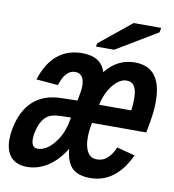

<svg xmlns="http://www.w3.org/2000/svg" viewBox="-99 -784 782 865"><g transform="rotate(10 292.0 -351.0)"><path d="M335.9 -236.3V-235.4Q328.6 -199.7 328.6 -168.5Q328.6 -126 343 -102.1Q357.4 -78.1 385.7 -78.1Q415 -78.1 434.3 -96.7Q453.6 -115.2 467.8 -147L550.3 -125Q487.3 9.8 370.6 9.8Q314.9 9.8 287.8 -16.8Q260.7 -43.5 254.9 -103.5Q220.2 -46.9 175.5 -18.6Q130.9 9.8 82.5 9.8Q33.2 9.8 7.8 -18.6Q-17.6 -46.9 -17.6 -98.6Q-17.6 -121.1 -12.7 -147.5Q21 -319.8 182.1 -322.3L254.4 -324.2Q264.2 -373 264.2 -390.1Q264.2 -449.2 222.2 -449.2Q176.8 -449.2 155.3 -377.4L55.7 -385.7Q79.6 -461.9 126 -500Q172.4 -538.1 238.8 -538.1Q325.7 -538.1 346.2 -470.2Q400.4 -538.1 479.5 -538.1Q602.5 -538.1 602.5 -381.3Q602.5 -357.4 599.9 -330.8Q597.2 -304.2 584.5 -236.3ZM85.9 -119.1Q85.9 -79.1 114.3 -79.1Q152.3 -79.1 187.3 -120.6Q222.2 -162.1 233.4 -217.3L238.8 -243.7L188.5 -242.2Q149.9 -241.2 129.4 -225.6Q108.9 -210 97.4 -178Q85.9 -146 85.9 -119.1ZM456.1 -451.2Q436.5 -451.2 416 -435.3Q395.5 -419.4 378.9 -390.9Q362.3 -362.3 353.5 -322.3H500.5Q504.4 -352.5 504.4 -375.5Q504.4 -412.1 493.4 -431.6Q482.4 -451.2 456.1 -451.2ZM293.9 -578.1 296.9 -593.3 442.9 -711.9H568.8L564.9 -690.9L377 -578.1Z"/></g></svg>

Font: Liberation Mono
Style: Bold Italic
Weight: 700
Italic angle: -12°
Monospace: yes
Designer: Steve Matteson
Foundry: Ascender Corporation
Version: Version 2.1.5